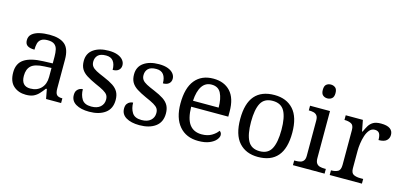

<svg xmlns="http://www.w3.org/2000/svg" viewBox="-67 -1207 3502 1664"><g transform="rotate(15 1684.0 -375.0)"><path d="M205 10Q138 10 94 -29Q50 -68 50 -150Q50 -230 106.5 -268Q163 -306 278 -310L361 -313V-373Q361 -409 355 -436.5Q349 -464 329 -480Q309 -496 268 -496Q230 -496 210 -482Q190 -468 183.5 -443.5Q177 -419 177 -387Q135 -387 113.5 -401.5Q92 -416 92 -450Q92 -485 116.5 -506Q141 -527 182 -536.5Q223 -546 272 -546Q364 -546 409.5 -507Q455 -468 455 -373V-114Q455 -72 469 -57Q483 -42 517 -42H520V0H385L369 -86H361Q340 -58 320 -36.5Q300 -15 273.5 -2.5Q247 10 205 10ZM228 -52Q289 -52 325 -89.5Q361 -127 361 -191V-272L297 -269Q212 -265 179.5 -234.5Q147 -204 147 -145Q147 -52 228 -52Z M773 10Q698 10 653 -17Q608 -44 608 -96Q608 -123 619 -138Q630 -153 644.5 -159Q659 -165 671 -165Q671 -113 694.5 -75.5Q718 -38 779 -38Q832 -38 860.5 -63.5Q889 -89 889 -129Q889 -154 878.5 -170Q868 -186 841.5 -201.5Q815 -217 766 -238Q715 -261 681.5 -282.5Q648 -304 631.5 -332.5Q615 -361 615 -404Q615 -472 666.5 -508.5Q718 -545 803 -545Q851 -545 883.5 -532.5Q916 -520 932.5 -499Q949 -478 949 -453Q949 -426 930.5 -409.5Q912 -393 877 -393Q877 -443 856 -471Q835 -499 791 -499Q740 -499 718 -476.5Q696 -454 696 -419Q696 -394 708.5 -377Q721 -360 748.5 -345.5Q776 -331 820 -313Q873 -291 906 -269Q939 -247 954.5 -218Q970 -189 970 -147Q970 -69 916 -29.5Q862 10 773 10Z M1224 10Q1149 10 1104 -17Q1059 -44 1059 -96Q1059 -123 1070 -138Q1081 -153 1095.5 -159Q1110 -165 1122 -165Q1122 -113 1145.5 -75.5Q1169 -38 1230 -38Q1283 -38 1311.5 -63.5Q1340 -89 1340 -129Q1340 -154 1329.5 -170Q1319 -186 1292.5 -201.5Q1266 -217 1217 -238Q1166 -261 1132.5 -282.5Q1099 -304 1082.5 -332.5Q1066 -361 1066 -404Q1066 -472 1117.5 -508.5Q1169 -545 1254 -545Q1302 -545 1334.5 -532.5Q1367 -520 1383.5 -499Q1400 -478 1400 -453Q1400 -426 1381.5 -409.5Q1363 -393 1328 -393Q1328 -443 1307 -471Q1286 -499 1242 -499Q1191 -499 1169 -476.5Q1147 -454 1147 -419Q1147 -394 1159.5 -377Q1172 -360 1199.5 -345.5Q1227 -331 1271 -313Q1324 -291 1357 -269Q1390 -247 1405.5 -218Q1421 -189 1421 -147Q1421 -69 1367 -29.5Q1313 10 1224 10Z M1752 10Q1643 10 1581.5 -62Q1520 -134 1520 -264Q1520 -404 1578 -475Q1636 -546 1742 -546Q1839 -546 1894.5 -486Q1950 -426 1950 -307V-261H1617Q1619 -152 1656.5 -102.5Q1694 -53 1766 -53Q1818 -53 1854.5 -74.5Q1891 -96 1909 -123Q1916 -120 1922 -111Q1928 -102 1928 -89Q1928 -69 1909 -46Q1890 -23 1851 -6.5Q1812 10 1752 10ZM1849 -315Q1849 -395 1824.5 -443.5Q1800 -492 1740 -492Q1685 -492 1654.5 -446.5Q1624 -401 1619 -315Z M2287 10Q2179 10 2117 -59Q2055 -128 2055 -269Q2055 -409 2114.5 -477.5Q2174 -546 2290 -546Q2398 -546 2460 -477.5Q2522 -409 2522 -269Q2522 -128 2462.5 -59Q2403 10 2287 10ZM2289 -42Q2364 -42 2394.5 -99.5Q2425 -157 2425 -269Q2425 -381 2394 -437Q2363 -493 2288 -493Q2213 -493 2182.5 -437Q2152 -381 2152 -269Q2152 -157 2183 -99.5Q2214 -42 2289 -42Z M2600 0V-42H2613Q2635 -42 2653.5 -46.5Q2672 -51 2683.5 -65.5Q2695 -80 2695 -109V-426Q2695 -456 2683.5 -470.5Q2672 -485 2653.5 -489.5Q2635 -494 2613 -494H2610V-536H2789V-114Q2789 -83 2800 -67.5Q2811 -52 2830 -47Q2849 -42 2871 -42H2884V0ZM2738 -636Q2714 -636 2697.5 -650Q2681 -664 2681 -698Q2681 -733 2697.5 -746.5Q2714 -760 2738 -760Q2761 -760 2778 -746.5Q2795 -733 2795 -698Q2795 -664 2778 -650Q2761 -636 2738 -636Z M2930 0V-42H2933Q2967 -42 2991 -54.5Q3015 -67 3015 -114V-426Q3015 -470 2990.5 -482Q2966 -494 2933 -494H2930V-536H3084L3103 -437H3108Q3121 -467 3136 -492Q3151 -517 3176 -531.5Q3201 -546 3245 -546Q3300 -546 3326.5 -527Q3353 -508 3353 -473Q3353 -442 3331.5 -422Q3310 -402 3260 -402Q3260 -443 3248 -461.5Q3236 -480 3207 -480Q3179 -480 3160 -458Q3141 -436 3130 -402Q3119 -368 3114 -331.5Q3109 -295 3109 -266V-109Q3109 -65 3133.5 -53.5Q3158 -42 3191 -42H3219V0Z"/></g></svg>

Font: Noto Serif Khojki
Style: Regular
Weight: 400
Designer: Juan Bruce
Version: Version 2.002